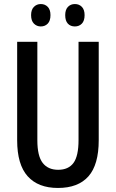

<svg xmlns="http://www.w3.org/2000/svg" viewBox="-20 -921 574 951"><path d="M469 -227Q469 -105 418 -47.5Q367 10 267 10Q169 10 117 -48Q65 -106 65 -226V-714H165V-226Q165 -148 191.5 -114Q218 -80 268 -80Q319 -80 344 -114Q369 -148 369 -227V-714H469ZM134 -846Q134 -873 148 -887Q162 -901 182 -901Q203 -901 216.5 -887Q230 -873 230 -846Q230 -818 216.5 -804Q203 -790 182 -790Q162 -790 148 -804Q134 -818 134 -846ZM303 -846Q303 -873 316.5 -887Q330 -901 351 -901Q372 -901 385.5 -887Q399 -873 399 -846Q399 -818 385.5 -804Q372 -790 351 -790Q329 -790 316 -804Q303 -818 303 -846Z"/></svg>

Font: Noto Sans Khmer UI ExtraCondensed Medium
Style: Regular
Weight: 500
Width: 2
Designer: Danh Hong and the Monotype Design Team
Foundry: Monotype Imaging Inc.
Version: Version 2.002; ttfautohint (v1.8.4.7-5d5b)